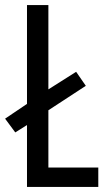

<svg xmlns="http://www.w3.org/2000/svg" viewBox="-27 -734 426 754"><path d="M79 0V-243L33 -214L-7 -268L79 -326V-714H163V-383L272 -452L310 -397L163 -301V-76H359V0Z"/></svg>

Font: Noto Sans Myanmar ExtraCondensed
Style: Regular
Weight: 400
Width: 2
Designer: Monotype Design Team
Foundry: Monotype Imaging Inc.
Version: Version 2.107; ttfautohint (v1.8.4.7-5d5b)